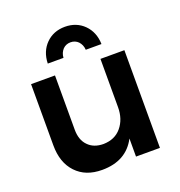

<svg xmlns="http://www.w3.org/2000/svg" viewBox="-135 -868 927 988"><g transform="rotate(-20 328.0 -374.0)"><path d="M575 -535H444V-271C444 -227 432 -191 408 -162C384 -133 351 -119 310 -118C274 -118 246 -129 226 -150C205 -171 195 -201 195 -238V-535H64V-200C64 -137 81 -87 116 -50C151 -13 198 5 258 5C346 5 408 -30 444 -99V0H575ZM181 -605H267C268 -624 275 -639 286 -651C297 -662 311 -668 328 -668C345 -668 359 -662 370 -651C381 -639 388 -624 389 -605H475C474 -649 459 -685 432 -712C405 -739 370 -753 328 -753C286 -753 251 -739 224 -712C197 -685 182 -649 181 -605Z"/></g></svg>

Font: Argentum Sans Medium
Style: Regular
Weight: 500
Designer: Julieta Ulanovsky
Foundry: Julieta Ulanovsky
Version: Version 5.001;January 29, 2019;FontCreator 11.5.0.2425 64-bi